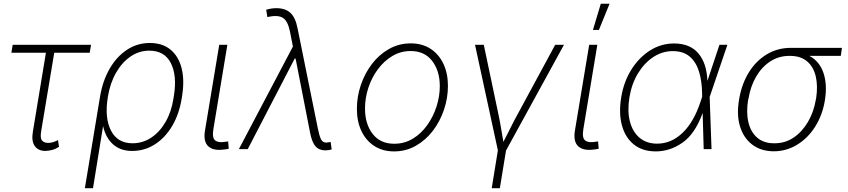

<svg xmlns="http://www.w3.org/2000/svg" viewBox="-20 -780 4435 1004"><path d="M456.1 -545.9 449.2 -504.4H263.7L195.3 -94.2Q189 -57.1 200 -44.9Q210.9 -32.7 232.4 -32.7Q245.1 -32.7 258.5 -36.9Q272 -41 283.2 -47.4L288.6 -12.2Q270.5 -0.5 252.2 4.2Q233.9 8.8 216.8 9.3Q179.2 8.8 161.4 -16.8Q143.6 -42.5 151.9 -91.8L220.2 -504.4H39.6L46.4 -545.9Z M423.8 204.1 502.9 -273.4Q516.6 -356.9 553.2 -420.4Q589.8 -483.9 643.8 -519.5Q697.8 -555.2 763.2 -555.2Q829.6 -555.2 871.6 -520.5Q913.6 -485.8 929.4 -424.3Q945.3 -362.8 932.6 -281.2L930.2 -265.6Q917 -183.6 880.6 -121.8Q844.2 -60.1 790.3 -25.4Q736.3 9.3 670.9 9.3Q609.9 9.3 571.3 -25.1Q532.7 -59.6 519 -120.6L466.3 204.1ZM543.9 -273.4 543.5 -269.5Q526.4 -163.1 560.5 -96.9Q594.7 -30.8 672.9 -30.8Q726.6 -30.8 771.2 -60.5Q815.9 -90.3 846.2 -143.1Q876.5 -195.8 887.2 -265.6L889.6 -281.2Q906.2 -385.3 873.3 -450.2Q840.3 -515.1 760.7 -515.1Q707.5 -515.1 662.6 -484.4Q617.7 -453.6 586.7 -399.4Q555.7 -345.2 543.9 -273.4Z M1148.9 2Q1095.7 9.3 1069.1 -15.1Q1042.5 -39.6 1051.8 -96.7L1126.5 -545.9H1168.9L1095.7 -104Q1088.4 -59.1 1105.2 -45.7Q1122.1 -32.2 1158.2 -38.6Q1168 -39.1 1172.9 -40.5L1176.3 -2.4Q1164.6 1 1148.9 2Z M1681.6 6.3Q1648.4 6.3 1629.4 -15.4Q1610.4 -37.1 1600.6 -90.8L1525.9 -472.7V-473.6H1521L1275.4 0H1229L1511.7 -536.6L1496.1 -615.7Q1484.9 -670.9 1458.7 -687Q1432.6 -703.1 1377.9 -690.9L1372.1 -729.5Q1382.3 -732.4 1396.5 -734.9Q1410.6 -737.3 1425.8 -737.3Q1473.1 -736.8 1499.3 -712.2Q1525.4 -687.5 1536.1 -631.3L1641.6 -110.4Q1649.9 -69.3 1658.4 -52Q1667 -34.7 1686.5 -34.2Q1696.3 -35.2 1709 -37.6L1714.4 1.5Q1698.2 6.3 1681.6 6.3Z M2040.5 11.7Q1981 11.7 1937.3 -16.6Q1893.6 -44.9 1869.9 -95Q1846.2 -145 1846.2 -210.9Q1846.2 -273.9 1866.7 -335Q1887.2 -396 1924.8 -445.3Q1962.4 -494.6 2014.2 -523.9Q2065.9 -553.2 2128.4 -553.2Q2187.5 -553.2 2231 -525.1Q2274.4 -497.1 2298.3 -447Q2322.3 -397 2322.3 -331.1Q2322.3 -267.6 2301.8 -206.5Q2281.2 -145.5 2243.7 -96.2Q2206.1 -46.9 2154.3 -17.6Q2102.5 11.7 2040.5 11.7ZM2041.5 -28.3Q2095.2 -28.3 2138.9 -54.9Q2182.6 -81.5 2214.1 -125.7Q2245.6 -169.9 2262.7 -223.1Q2279.8 -276.4 2279.8 -329.6Q2279.8 -409.2 2240 -461.2Q2200.2 -513.2 2127.4 -513.2Q2075.7 -513.2 2032 -487.3Q1988.3 -461.4 1956.1 -418Q1923.8 -374.5 1906.2 -321Q1888.7 -267.6 1888.7 -211.9Q1888.7 -131.8 1928.5 -80.1Q1968.3 -28.3 2041.5 -28.3Z M2551.3 204.1 2583.5 6.3 2463.9 -545.9H2509.8L2586.4 -182.1Q2594.2 -146 2600.1 -109.6Q2606 -73.2 2612.3 -38.1Q2630.9 -73.2 2648.7 -109.6Q2666.5 -146 2686.5 -182.1L2883.3 -545.9H2929.2L2626 7.3L2593.8 204.1Z M3083.5 2Q3030.3 9.3 3003.7 -15.1Q2977.1 -39.6 2986.3 -96.7L3061 -545.9H3103.5L3030.3 -104Q3022.9 -59.1 3039.8 -45.7Q3056.6 -32.2 3092.8 -38.6Q3102.5 -39.1 3107.4 -40.5L3110.8 -2.4Q3099.1 1 3083.5 2ZM3080.6 -623.5 3121.6 -760.3H3167.5L3111.8 -623.5Z M3409.7 11.7Q3339.8 11.7 3294.7 -24.4Q3249.5 -60.5 3232.2 -124.3Q3214.8 -188 3228.5 -272Q3242.2 -354 3282.2 -417.2Q3322.3 -480.5 3379.9 -516.6Q3437.5 -552.7 3504.4 -552.7Q3588.4 -552.7 3632.1 -500.7Q3675.8 -448.7 3679.2 -356.9L3742.2 -545.9H3783.7L3690.9 -272.9L3700.7 0H3659.7L3654.3 -187H3653.3Q3614.3 -79.6 3548.6 -33.9Q3482.9 11.7 3409.7 11.7ZM3651.9 -274.9 3651.4 -293.5Q3650.4 -356 3635.3 -405.5Q3620.1 -455.1 3586.9 -483.9Q3553.7 -512.7 3498 -512.7Q3443.4 -512.7 3396.2 -481.7Q3349.1 -450.7 3316.2 -396.5Q3283.2 -342.3 3271.5 -271.5Q3259.8 -200.2 3273.7 -145.5Q3287.6 -90.8 3324.2 -59.8Q3360.8 -28.8 3416.5 -28.8Q3490.2 -28.8 3549.6 -85.7Q3608.9 -142.6 3643.6 -249.5Z M3844.7 -258.8 3846.2 -267.6Q3859.9 -343.8 3896.7 -402.8Q3933.6 -461.9 3989.3 -495.6Q4044.9 -529.3 4114.3 -529.8H4382.8L4376.5 -487.8H4212.4Q4265.1 -459.5 4285.6 -399.9Q4306.2 -340.3 4294.4 -262.2L4293.5 -255.4Q4281.2 -179.7 4243.7 -119.4Q4206.1 -59.1 4149.9 -24.2Q4093.8 10.7 4026.4 11.2Q3958.5 10.7 3913.1 -24.2Q3867.7 -59.1 3849.4 -119.9Q3831.1 -180.7 3844.7 -258.8ZM3894 -264.2 3892.1 -258.3Q3881.3 -191.9 3893.6 -140.4Q3905.8 -88.9 3940.2 -59.6Q3974.6 -30.3 4029.3 -30.8Q4085 -30.3 4129.9 -60.5Q4174.8 -90.8 4205.3 -143.1Q4235.8 -195.3 4246.6 -261.2L4248 -268.1Q4257.3 -331.5 4245.6 -381.1Q4233.9 -430.7 4200.4 -459.2Q4167 -487.8 4110.4 -487.8H4108.4Q4051.8 -487.8 4007.3 -458.5Q3962.9 -429.2 3933.6 -378.7Q3904.3 -328.1 3894 -264.2Z"/></svg>

Font: Inter Extra Light
Style: Italic
Weight: 200
Italic angle: -9.39999°
Designer: Rasmus Andersson
Foundry: rsms
Version: Version 4.000;git-3c8e0fc